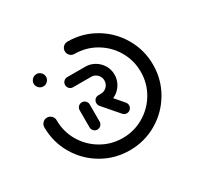

<svg xmlns="http://www.w3.org/2000/svg" viewBox="-118 -657 820 796"><g transform="rotate(-30 291.5 -259.0)"><path d="M217.4 -141.1Q207.4 -141.1 200.4 -148.3Q193.3 -155.6 193.3 -165.6V-247.4Q193.3 -257.4 200.4 -264.4Q207.4 -271.5 217.4 -271.5Q227.4 -271.5 234.4 -264.4Q241.5 -257.4 241.5 -247.4V-165.6Q241.5 -155.6 234.4 -148.3Q227.4 -141.1 217.4 -141.1ZM381.1 -163Q381.1 -153 374.1 -145.7Q367 -138.5 357 -138.5Q345.9 -138.5 338.5 -147L273.3 -222.6Q267.8 -230 267.8 -238.5Q267.8 -248.5 274.8 -255.6Q281.9 -262.6 291.9 -262.6Q303.3 -262.6 310.4 -254.4L375.2 -178.9Q381.1 -171.9 381.1 -163ZM83.3 -437.4Q83.3 -449.6 92 -458.3Q100.7 -467 113 -467Q124.8 -467 133.5 -458.3Q142.2 -449.6 142.2 -437.4Q142.2 -425.6 133.5 -416.9Q124.8 -408.1 113 -408.1Q100.7 -408.1 92 -416.9Q83.3 -425.6 83.3 -437.4ZM262.2 -490Q262.2 -501.9 270.7 -510.6Q279.3 -519.3 291.5 -519.3Q362.2 -519.3 421.9 -484.4Q481.5 -449.6 516.5 -389.8Q551.5 -330 551.5 -259.3Q551.5 -188.5 516.5 -128.7Q481.5 -68.9 421.9 -34.1Q362.2 0.7 291.5 0.7Q220.7 0.7 160.9 -34.1Q101.1 -68.9 66.1 -128.7Q31.1 -188.5 31.1 -259.3Q31.1 -271.5 39.8 -280.2Q48.5 -288.9 60.7 -288.9Q72.6 -288.9 81.3 -280.2Q90 -271.5 90 -259.3Q90 -204.4 117 -158.3Q144.1 -112.2 190.4 -85.2Q236.7 -58.1 291.5 -58.1Q346.3 -58.1 392.4 -85.2Q438.5 -112.2 465.6 -158.3Q492.6 -204.4 492.6 -259.3Q492.6 -314.1 465.6 -360.2Q438.5 -406.3 392.4 -433.3Q346.3 -460.4 291.5 -460.4Q279.3 -460.4 270.7 -469.1Q262.2 -477.8 262.2 -490ZM267.8 -238.5Q267.8 -248.5 274.8 -255.6Q281.9 -262.6 291.9 -262.6H303.7Q320.4 -262.6 332.2 -274.4Q344.1 -286.3 344.1 -303.3Q344.1 -320 332.2 -331.9Q320.4 -343.7 303.7 -343.7H217.4Q207.4 -343.7 200.4 -350.7Q193.3 -357.8 193.3 -367.8Q193.3 -378.1 200.4 -385.2Q207.4 -392.2 217.4 -392.2H303.7Q327.8 -392.2 348.1 -380.2Q368.5 -368.1 380.6 -347.8Q392.6 -327.4 392.6 -303.3Q392.6 -279.3 380.6 -258.7Q368.5 -238.1 348.1 -226.1Q327.8 -214.1 303.7 -214.1H291.9Q281.9 -214.1 274.8 -221.1Q267.8 -228.1 267.8 -238.5Z"/></g></svg>

Font: 26F Galaxy Sans Medium
Style: Regular
Weight: 500
Designer: C₂₉H₂₅N₃O₅
Version: Version 1.100